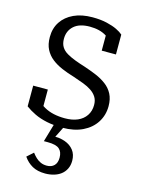

<svg xmlns="http://www.w3.org/2000/svg" viewBox="-115 -585 653 887"><g transform="rotate(15 211.5 -142.0)"><path d="M327 -129Q327 -151 317.5 -166.5Q308 -182 291 -193.5Q274 -205 251.5 -213.5Q229 -222 202 -231Q171 -240 143 -252Q115 -264 94 -280.5Q73 -297 60.5 -321Q48 -345 48 -380Q48 -422 68.5 -453Q89 -484 126.5 -501.5Q164 -519 216 -519Q255 -519 284.5 -512Q314 -505 333.5 -495.5Q353 -486 364 -476V-381H296V-467Q304 -466 310 -462.5Q316 -459 319.5 -453.5Q323 -448 324 -441.5Q325 -435 324 -428Q312 -443 295.5 -453.5Q279 -464 259 -469Q239 -474 215 -474Q165 -474 139 -450.5Q113 -427 113 -389Q113 -366 122.5 -350.5Q132 -335 150 -324.5Q168 -314 190.5 -305.5Q213 -297 239 -289Q269 -279 296.5 -267.5Q324 -256 346 -239.5Q368 -223 380.5 -199Q393 -175 393 -141Q393 -98 371 -63.5Q349 -29 308.5 -9.5Q268 10 212 10Q171 10 137.5 3Q104 -4 78 -16.5Q52 -29 32 -44V-143H102V-30Q91 -37 84.5 -44.5Q78 -52 75 -59.5Q72 -67 72 -74.5Q72 -82 74 -88Q91 -70 112 -58Q133 -46 158 -40.5Q183 -35 212 -35Q247 -35 272.5 -46Q298 -57 312.5 -78.5Q327 -100 327 -129ZM223 -4 185 72 178 59Q212 57 238.5 66.5Q265 76 280.5 96Q296 116 296 146Q296 168 287.5 185Q279 202 264.5 213Q250 224 230.5 229.5Q211 235 190 235Q153 235 128 221Q103 207 86 182L116 155Q125 167 135 176.5Q145 186 158 192Q171 198 188 198Q210 198 223 185Q236 172 236 147Q236 120 220.5 106Q205 92 165 92H146L174 -4Z"/></g></svg>

Font: Roboto Serif 28pt Condensed Light
Style: Regular
Weight: 300
Width: 3
Designer: Greg Gazdowicz
Foundry: Commercial Type
Version: Version 1.008